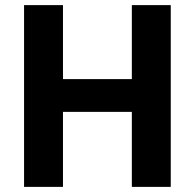

<svg xmlns="http://www.w3.org/2000/svg" viewBox="-20 -730 761 750"><path d="M74 0V-710H226V-421H495V-710H647V0H495V-293H226V0Z"/></svg>

Font: Geist
Style: Bold
Weight: 400
Designer: Basement.studio, Andrés Briganti, Mateo Zaragoza
Foundry: Basement.studio, Vercel, Andrés Briganti, Guido Ferreyra, Mateo Zaragoza
Version: Version 1.401